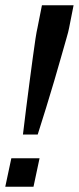

<svg xmlns="http://www.w3.org/2000/svg" viewBox="-22 -708 299 728"><path d="M65 -198Q71 -248 77.5 -300Q84 -352 90.5 -400.5Q97 -449 102.5 -490.5Q108 -532 112.5 -561Q117 -590 120 -602L137 -688H257L240 -602Q238 -590 229.5 -561Q221 -532 209.5 -491Q198 -450 183.5 -401Q169 -352 153 -300Q137 -248 121 -198ZM-2 0 21 -108H128L105 0Z"/></svg>

Font: Saira UltraCondensed
Style: Bold Italic
Weight: 700
Width: 1
Italic angle: -12°
Designer: Hector Gatti with collaboration of the Omnibus-Type team
Foundry: Omnibus-Type
Version: Version 1.101